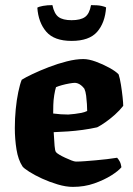

<svg xmlns="http://www.w3.org/2000/svg" viewBox="-20 -731 521 751"><path d="M265 0Q238 0 206 -9.5Q174 -19 144.5 -32.5Q115 -46 94 -59.5Q73 -73 68 -80Q51 -106 44.5 -146.5Q38 -187 38 -230Q38 -267 41.5 -303.5Q45 -340 51.5 -371Q58 -402 65 -419Q79 -428 107.5 -441.5Q136 -455 171 -468.5Q206 -482 241.5 -491Q277 -500 306 -500Q327 -500 354.5 -490Q382 -480 407.5 -466Q433 -452 444 -440Q449 -425 453 -400Q457 -375 459.5 -351.5Q462 -328 462 -317Q448 -299 429.5 -282.5Q411 -266 392.5 -253Q374 -240 360 -233Q333 -227 304 -223Q275 -219 246 -217Q217 -215 190 -214Q192 -180 193.5 -160.5Q195 -141 199 -136Q202 -132 212 -126Q222 -120 235 -114Q248 -108 259.5 -103.5Q271 -99 277 -99Q292 -99 312 -100.5Q332 -102 354.5 -104Q377 -106 398.5 -108.5Q420 -111 438 -114Q443 -109 448 -100Q453 -91 455 -77Q444 -63 415.5 -45Q387 -27 348.5 -13.5Q310 0 265 0ZM247 -283Q260 -284 273 -285.5Q286 -287 298.5 -289.5Q311 -292 321 -297Q321 -308 320 -324Q319 -340 317 -356.5Q315 -373 310 -384Q304 -392 297 -397.5Q290 -403 283.5 -405Q277 -407 273 -407Q266 -407 251.5 -404.5Q237 -402 222.5 -398Q208 -394 199 -390Q195 -377 192 -358Q189 -339 188.5 -320.5Q188 -302 188 -287Q203 -285 218 -284Q233 -283 247 -283ZM260 -571Q192 -571 161 -607Q130 -643 126 -701Q132 -705 148.5 -708Q165 -711 185 -711Q192 -677 209 -664.5Q226 -652 260 -652Q295 -652 312.5 -664.5Q330 -677 336 -711Q363 -711 376.5 -708Q390 -705 395 -702Q391 -642 360 -606.5Q329 -571 260 -571Z"/></svg>

Font: Texturina 12pt ExtraBold
Style: Regular
Weight: 800
Designer: Guillermo Torres Carreño
Foundry: Omnibus-Type
Version: Version 1.002